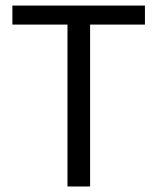

<svg xmlns="http://www.w3.org/2000/svg" viewBox="-20 -676 570 696"><path d="M24.9 -586.9V-655.8H505.4V-586.9H306.6V0H224.6V-586.9Z"/></svg>

Font: Varta
Style: Regular
Weight: 400
Designer: Joana Correia, Viktoriya Grabowska, Eben Sorkin
Foundry: Sorkin Type
Version: Version 1.002; ttfautohint (v1.3) -l 8 -r 24 -G 200 -x 12 -H